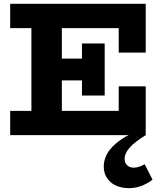

<svg xmlns="http://www.w3.org/2000/svg" viewBox="-20 -706 847 1003"><path d="M735.8 151.9 776.9 232.9Q717.3 276.9 653.8 276.9Q619.6 276.9 590.6 265.6Q561.5 254.4 541.7 228Q522 201.7 522 164.1Q522 140.1 530.5 117.7Q539.1 95.2 552.2 78.1Q565.4 61 583.5 45.4Q601.6 29.8 617.7 19.3Q633.8 8.8 651.9 0H33.2V-127H144V-559.1H33.2V-686H741.2V-431.2H600.1V-559.1H303.2V-399.9H408.2V-479H526.9V-207H408.2V-286.1H303.2V-127H600.1V-254.9H741.2V0Q682.6 36.1 656.7 65.9Q630.9 95.7 630.9 123Q630.9 145 644.3 157.5Q657.7 169.9 678.2 169.9Q704.6 169.9 735.8 151.9Z"/></svg>

Font: BioRhyme ExtraBold
Style: Regular
Weight: 800
Designer: Aoife Mooney
Foundry: Aoife Mooney Type
Version: Version 1.500;PS 001.500;hotconv 1.0.88;makeotf.lib2.5.64775